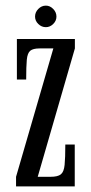

<svg xmlns="http://www.w3.org/2000/svg" viewBox="-20 -662 325 682"><path d="M37 0V-34L169.5 -490H121Q97.5 -490 87.5 -481.8Q77.5 -473.5 75.2 -449.8Q73 -426 73 -379.5H40V-523.5H246V-490L114 -34H159.5Q185.5 -34 196.2 -42.8Q207 -51.5 209.5 -76.2Q212 -101 212 -148.5H245.5V0ZM143 -565.5Q127.5 -565.5 116 -576.8Q104.5 -588 104.5 -603Q104.5 -618.5 116 -630.2Q127.5 -642 143 -642Q157.5 -642 169 -630.2Q180.5 -618.5 180.5 -603Q180.5 -588 169 -576.8Q157.5 -565.5 143 -565.5Z"/></svg>

Font: Imbue Thin 10pt
Style: Regular
Weight: 400
Version: Version 1.102